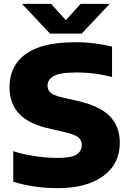

<svg xmlns="http://www.w3.org/2000/svg" viewBox="-20 -970 674 1000"><path d="M280 10Q215.5 10 157 1Q98.5 -8 49 -23.5V-182.5Q82 -171.5 122.8 -163.5Q163.5 -155.5 204.5 -151.5Q245.5 -147.5 280.5 -147.5Q352.5 -147.5 379.2 -165.5Q406 -183.5 406 -214.5Q406 -241 386.5 -255.8Q367 -270.5 310 -283.5L246 -298Q133.5 -322 81.5 -375.5Q29.5 -429 29.5 -516.5Q29.5 -627.5 114.2 -688.8Q199 -750 370 -750Q427 -750 476.2 -743.5Q525.5 -737 563.5 -727.5V-568.5Q526.5 -579.5 477.2 -586Q428 -592.5 379 -592.5Q291 -592.5 259.2 -573.5Q227.5 -554.5 227.5 -525Q227.5 -500.5 244 -486.5Q260.5 -472.5 309 -461.5L373 -447Q496.5 -420.5 550.2 -366.5Q604 -312.5 604 -226Q604 -116.5 517.8 -53.2Q431.5 10 280 10ZM240.5 -795 94.5 -950H246L323 -865L400 -950H551.5L405.5 -795Z"/></svg>

Font: Encode Sans SemiExpanded SemiExpanded ExtraBold
Style: Regular
Weight: 800
Width: 6
Designer: Multiple Designers
Foundry: Impallari Type
Version: Version 3.000; ttfautohint (v1.8.3) -l 8 -r 50 -G 200 -x 14 